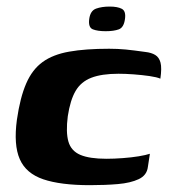

<svg xmlns="http://www.w3.org/2000/svg" viewBox="-20 -552 513 579"><path d="M251 6.4Q162.8 6.4 110.6 -11.3Q58.4 -29 39.6 -72.1Q20.7 -115.2 31 -191.1Q40.7 -258.2 59 -300.2Q77.2 -342.3 108.5 -365Q139.8 -387.7 188.8 -396.3Q237.8 -405 309 -405Q335 -405 359.1 -402.7Q383.2 -400.3 418.5 -395.3Q436.6 -393.3 448.2 -386.2Q459.9 -379.1 464.1 -363Q468.3 -346.8 463.6 -314.8Q453.2 -319.4 430.6 -322.7Q407.9 -325.9 382.8 -327.8Q357.6 -329.6 337.3 -329.6Q286.8 -329.6 255.6 -317.6Q224.3 -305.6 208 -277.8Q191.7 -250 184.4 -201.4Q178.2 -153.4 186.3 -125.1Q194.4 -96.9 222.2 -85Q250 -73.2 301.1 -73.2Q324.6 -73.2 350.4 -75.2Q376.3 -77.1 398.3 -80.7Q420.4 -84.4 432 -88.3L425.9 -48.4Q422.8 -23.2 398.2 -11.7Q373.7 -0.2 335.6 3.1Q297.5 6.4 251 6.4ZM298.6 -457.9Q274.5 -457.9 260.1 -463.5Q245.7 -469.1 249.1 -494.8Q252.4 -519.7 269.7 -526Q287 -532.2 310.8 -532.2Q334.2 -532.2 347.2 -525.5Q360.3 -518.7 356.9 -494.8Q353.5 -469.1 338.3 -463.5Q323 -457.9 298.6 -457.9Z"/></svg>

Font: Genos Thin
Style: Italic
Weight: 100
Italic angle: -8°
Designer: Robert E. Leuschke
Foundry: Robert E. Leuschke
Version: Version 1.010